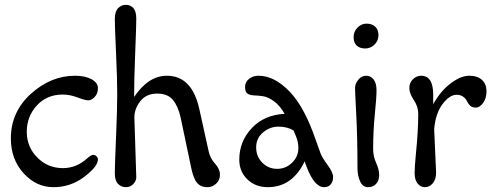

<svg xmlns="http://www.w3.org/2000/svg" viewBox="-20 -770 2057 796"><path d="M240 -378Q174 -378 132.5 -332.5Q91 -287 91 -224Q91 -161 134.5 -117Q178 -73 241 -73Q297 -73 342 -114Q358 -128 366 -128Q374 -128 380 -122Q386 -116 386 -109Q386 -80 329.5 -37Q273 6 201.5 6Q130 6 77.5 -52Q25 -110 25 -196Q25 -306 108 -381Q191 -456 291 -456Q333 -456 359.5 -441.5Q386 -427 386 -404.5Q386 -382 372.5 -368Q359 -354 346 -354Q333 -354 301.5 -366Q270 -378 240 -378Z M790 -22Q779 -43 773 -73L729 -282Q719 -328 697.5 -355Q676 -382 631.5 -382Q587 -382 562.5 -351.5Q538 -321 537 -285Q545 -48 545 -34.5Q545 -21 533 -7.5Q521 6 502 6Q483 6 469.5 -7.5Q456 -21 456 -52Q456 -83 461 -199.5Q466 -316 466 -380Q466 -444 461 -552Q456 -660 456 -691Q456 -722 469.5 -736Q483 -750 502 -750Q521 -750 533 -736.5Q545 -723 545 -692.5Q545 -662 540.5 -550.5Q536 -439 536 -368Q595 -456 672 -456Q777 -456 807 -315L845 -143Q851 -114 871.5 -91.5Q892 -69 892 -46Q892 -23 876 -8.5Q860 6 841 6Q822 6 810 -1Q798 -8 790 -22Z M1324 6Q1283 6 1251 -79L1243 -101Q1192 6 1090 6Q1039 6 1005.5 -26.5Q972 -59 972 -108Q972 -184 1024 -239Q1076 -294 1160 -298Q1140 -333 1115.5 -350.5Q1091 -368 1071 -371Q1051 -374 1033.5 -374.5Q1016 -375 1006 -382Q996 -389 996 -409.5Q996 -430 1012.5 -443Q1029 -456 1052 -456Q1117 -456 1180 -391Q1243 -326 1290 -187L1309 -134Q1316 -116 1338.5 -85.5Q1361 -55 1361 -36Q1361 -17 1351 -5.5Q1341 6 1324 6ZM1217 -156Q1217 -181 1208 -202.5Q1199 -224 1197 -229Q1171 -245 1135 -245Q1099 -245 1070.5 -221Q1042 -197 1042 -159Q1042 -121 1067.5 -95.5Q1093 -70 1129 -70Q1165 -70 1191 -95.5Q1217 -121 1217 -156Z M1462 -73Q1462 -199 1457 -294Q1452 -389 1452 -406Q1452 -423 1465.5 -439.5Q1479 -456 1498 -456Q1517 -456 1529 -440.5Q1541 -425 1541 -395.5Q1541 -366 1534 -296.5Q1527 -227 1527 -152Q1527 -122 1539.5 -94.5Q1552 -67 1552 -44.5Q1552 -22 1539.5 -8Q1527 6 1505.5 6Q1484 6 1473 -18Q1462 -42 1462 -73ZM1494 -569Q1472 -569 1459 -581Q1446 -593 1446 -616Q1446 -639 1462 -655.5Q1478 -672 1500 -672Q1522 -672 1535.5 -659.5Q1549 -647 1549 -624Q1549 -601 1532.5 -585Q1516 -569 1494 -569Z M1780 -235 1788 -54Q1788 -27 1774.5 -10.5Q1761 6 1742 6Q1723 6 1711 -9.5Q1699 -25 1699 -52Q1699 -79 1704 -129Q1714 -229 1714 -298Q1714 -328 1695.5 -355.5Q1677 -383 1677 -405Q1677 -427 1692 -441.5Q1707 -456 1726 -456Q1776 -456 1776 -377V-338Q1806 -392 1848 -424Q1890 -456 1925 -456Q1960 -456 1978.5 -438.5Q1997 -421 1997 -392Q1997 -363 1983 -343.5Q1969 -324 1953 -324Q1937 -324 1928.5 -332.5Q1920 -341 1916 -350.5Q1912 -360 1901 -368.5Q1890 -377 1873 -377Q1844 -377 1815 -339Q1786 -301 1780 -235Z"/></svg>

Font: Macondo Swash Caps
Style: Regular
Weight: 400
Designer: John Vargas Beltran
Foundry: John Vargas Beltran
Version: Version 2.001